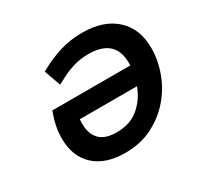

<svg xmlns="http://www.w3.org/2000/svg" viewBox="-118 -642 812 791"><g transform="rotate(-30 287.5 -247.0)"><path d="M445 -202H173Q173 -197 172.5 -192Q172 -187 172 -182Q172 -132 198 -105.5Q224 -79 279 -79Q342 -79 383.5 -113.5Q425 -148 445 -202ZM146 -444 155 -449Q202 -475 252 -490.5Q302 -506 359 -506Q460 -506 517.5 -453.5Q575 -401 575 -310Q575 -252 554 -194.5Q533 -137 493 -91Q453 -45 396.5 -16.5Q340 12 268 12Q173 12 121 -36.5Q69 -85 69 -170Q69 -199 74.5 -227Q80 -255 90 -281L93 -290H464V-302Q464 -417 337 -417Q297 -417 261 -405.5Q225 -394 190 -374L174 -366Z"/></g></svg>

Font: Codetta
Style: Bold Italic
Weight: 700
Italic angle: -11°
Designer: Ulrich Proeller
Foundry: PROSA GmbH
Version: Version 2.00;September 29, 2018;FontCreator 11.5.0.2427 64-b